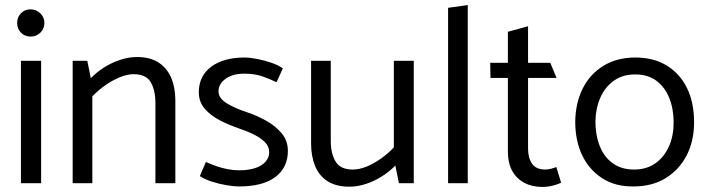

<svg xmlns="http://www.w3.org/2000/svg" viewBox="-20 -726 2803 761"><path d="M143 0V-485H63V0ZM102 -581Q124 -581 140 -596.5Q156 -612 156 -635Q156 -658 139.5 -673.5Q123 -689 101 -689Q78 -689 63 -673.5Q48 -658 48 -635Q48 -612 63 -596.5Q78 -581 102 -581Z M346 0V-344Q370 -369 398 -388.5Q426 -408 455.5 -420Q485 -432 509 -432Q559 -432 577.5 -400Q596 -368 596 -318V0H675V-328Q675 -378 659 -416.5Q643 -455 609.5 -477.5Q576 -500 523 -500Q491 -500 457 -489Q423 -478 393 -459Q363 -440 340 -416L326 -485H268V0Z M772 -28Q792 -15 820 -6Q848 3 877.5 8Q907 13 927 13Q1022 13 1071.5 -24.5Q1121 -62 1121 -128Q1121 -168 1097 -197Q1073 -226 1036 -247Q999 -268 959 -281Q911 -297 879 -316.5Q847 -336 846 -363Q846 -394 874.5 -414Q903 -434 948 -434Q990 -434 1021 -423Q1052 -412 1076 -400L1101 -455Q1083 -468 1055 -477.5Q1027 -487 998.5 -492.5Q970 -498 949 -498Q866 -498 817 -461.5Q768 -425 768 -360Q768 -322 792 -294.5Q816 -267 852.5 -248.5Q889 -230 927 -217Q960 -206 987 -192.5Q1014 -179 1030.5 -162Q1047 -145 1047 -123Q1047 -101 1032 -84.5Q1017 -68 990.5 -59.5Q964 -51 928 -51Q905 -51 882 -55.5Q859 -60 837.5 -67.5Q816 -75 796 -84Z M1541 -485V-142Q1519 -118 1490 -97.5Q1461 -77 1432.5 -65.5Q1404 -54 1378 -54Q1329 -54 1310 -86Q1291 -118 1291 -168V-485H1213V-157Q1213 -108 1228.5 -69Q1244 -30 1278 -8Q1312 14 1365 14Q1397 14 1430.5 3Q1464 -8 1494.5 -27.5Q1525 -47 1547 -70L1561 0H1620V-485Z M1834 0V-706L1756 -695V0Z M2161 -477H2073V-622L1993 -600V-477H1923L1924 -417H1993V-126Q1993 -80 2010 -49Q2027 -18 2058 -1.5Q2089 15 2130 15Q2144 15 2158 12.5Q2172 10 2184 6Q2196 2 2204 -2L2185 -64Q2178 -61 2165.5 -57.5Q2153 -54 2141 -54Q2105 -54 2089 -77Q2073 -100 2073 -137V-417H2186Z M2491 13Q2419 14 2367 -19.5Q2315 -53 2287.5 -110.5Q2260 -168 2260 -244Q2261 -318 2289.5 -375Q2318 -432 2371.5 -465Q2425 -498 2498 -498Q2571 -498 2623 -466Q2675 -434 2703 -377Q2731 -320 2731 -241Q2731 -167 2701.5 -110Q2672 -53 2618.5 -20Q2565 13 2491 13ZM2493 -54Q2543 -54 2578 -79Q2613 -104 2631.5 -146Q2650 -188 2650 -240Q2650 -295 2632.5 -338Q2615 -381 2581.5 -406Q2548 -431 2497 -431Q2448 -431 2413 -406Q2378 -381 2359.5 -339Q2341 -297 2340 -245Q2340 -191 2357 -147.5Q2374 -104 2408.5 -79Q2443 -54 2493 -54Z"/></svg>

Font: Catamaran
Style: Regular
Weight: 400
Designer: Pria Ravichandran
Version: Version 2.000